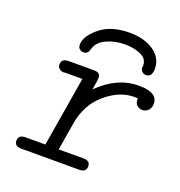

<svg xmlns="http://www.w3.org/2000/svg" viewBox="-118 -739 787 840"><g transform="rotate(20 275.0 -319.5)"><path d="M502 -528Q502 -489 474 -489Q463 -489 455.5 -496.5Q448 -504 448 -515Q448 -516 448.5 -519Q449 -522 449 -524Q449 -556 416.5 -570Q384 -584 344 -584Q298 -584 259 -566.5Q220 -549 210 -515L209 -512Q208 -509 207.5 -507Q207 -505 205.5 -502Q204 -499 202 -497Q200 -495 197.5 -493Q195 -491 191.5 -490Q188 -489 183 -489Q172 -489 164.5 -496Q157 -503 157 -515Q157 -555 208 -597Q259 -639 346 -639Q414 -639 458 -608.5Q502 -578 502 -528ZM40 -26Q40 -53 73 -53H165L219 -378H138Q136 -377 133 -377Q120 -377 111.5 -384.5Q103 -392 103 -403Q103 -431 136 -431H254Q271 -431 277.5 -424.5Q284 -418 284 -404Q284 -394 276 -350Q361 -435 463 -435Q550 -435 550 -382Q550 -364 539 -352Q528 -340 511 -340Q496 -340 485.5 -350Q475 -360 476 -381Q474 -381 469 -381.5Q464 -382 461 -382Q391 -382 327 -327Q263 -272 248 -179Q241 -135 236 -106.5Q231 -78 229.5 -67Q228 -56 227 -53H343Q374 -53 374 -27Q374 0 342 0H70Q40 -1 40 -26Z"/></g></svg>

Font: CMU Typewriter Text
Style: LightOblique
Weight: 200
Italic angle: -9.46001°
Version: Version 0.7.0